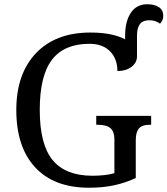

<svg xmlns="http://www.w3.org/2000/svg" viewBox="-20 -878 792 908"><path d="M57.1 -357.9Q57.1 -528.8 150.1 -626.5Q243.2 -724.1 407.2 -724.1Q461.9 -724.1 502.9 -715.6Q543.9 -707 571.8 -691.9V-710Q571.8 -777.3 598.9 -817.6Q626 -857.9 675.8 -857.9Q711.4 -857.9 731.7 -844Q752 -830.1 752 -803.2Q752 -791 747.8 -782Q743.7 -772.9 736.8 -766.1Q725.1 -774.4 713.4 -778.3Q701.7 -782.2 685.1 -782.2Q655.8 -782.2 641.8 -764.2Q627.9 -746.1 627.9 -710V-611.8Q627.9 -581.5 601.8 -561.8Q575.7 -542 535.2 -542Q535.2 -600.1 500.2 -635.5Q465.3 -670.9 402.8 -670.9Q283.7 -670.9 225.8 -595.5Q168 -520 168 -357.9Q168 -194.8 229 -120.8Q290 -46.9 417 -46.9Q445.8 -46.9 472.9 -49.8Q500 -52.7 521 -59.1V-220.2Q521 -254.9 502.7 -271.5Q484.4 -288.1 439 -288.1H435.1V-330.1H694.8V-288.1H690.9Q650.9 -288.1 636.5 -270Q622.1 -252 622.1 -215.8V-36.1Q571.8 -12.7 518.6 -1.5Q465.3 9.8 400.9 9.8Q235.8 9.8 146.5 -86.4Q57.1 -182.6 57.1 -357.9Z"/></svg>

Font: Noto Serif
Style: Regular
Weight: 400
Designer: Monotype Design team
Foundry: Monotype Imaging Inc.
Version: Version 1.02